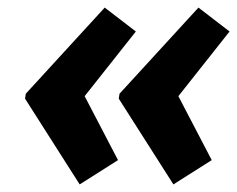

<svg xmlns="http://www.w3.org/2000/svg" viewBox="-20 -512 625 506"><path d="M437 -26 293 -252 295 -265 503 -492 585 -429 437 -242 441 -276 538 -90ZM190 -26 46 -252 48 -265 256 -492 338 -429 190 -242 194 -276 291 -90Z"/></svg>

Font: Lexend
Style: Bold Italic
Weight: 700
Italic angle: -8.13011°
Designer: Bonnie Shaver-Troup, Thomas Jockin
Foundry: Lexend
Version: Version 1.007